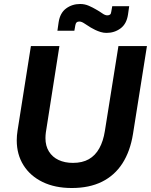

<svg xmlns="http://www.w3.org/2000/svg" viewBox="-20 -931 757 963"><path d="M340 12Q256 12 194 -18Q132 -48 98 -102Q64 -156 64 -227Q64 -239 65 -251Q66 -263 68 -276L135 -700H278L210 -267Q209 -260 208.5 -252.5Q208 -245 208 -238Q208 -199 225.5 -171Q243 -143 274 -128.5Q305 -114 346 -114Q393 -114 425.5 -132.5Q458 -151 478 -187Q498 -223 506 -274L574 -700H717L647 -259Q633 -172 594 -111.5Q555 -51 491.5 -19.5Q428 12 340 12ZM514 -766Q499 -766 484.5 -770.5Q470 -775 457.5 -781Q445 -787 435 -793Q417 -804 403 -813.5Q389 -823 378 -823Q369 -823 364.5 -819Q360 -815 358 -805L353 -777H268L274 -819Q281 -866 311.5 -888.5Q342 -911 382 -911Q405 -911 425.5 -902Q446 -893 461 -884Q479 -874 493 -864Q507 -854 518 -854Q527 -854 532 -858Q537 -862 538 -872L543 -900H628L622 -858Q615 -811 584.5 -788.5Q554 -766 514 -766Z"/></svg>

Font: MuseoModerno Thin SemiBold
Style: Italic
Weight: 600
Italic angle: -9°
Version: Version 1.003